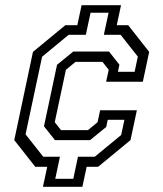

<svg xmlns="http://www.w3.org/2000/svg" viewBox="-20 -720 629 740"><path d="M145.5 0 162 -77H116L35 -180L107 -520L232 -623H278L294.5 -700H446.5L430 -623H474L555 -520L530.5 -405H389L399 -451L375 -481.5H271L234 -451L191 -249L215 -218.5H319L356 -249L366 -295H507.5L483 -180L358 -77H314L297.5 0ZM193 -30.8H262.5L280.5 -115.8H345.2L447 -199.8L459.5 -258.2H395.2L389.5 -230.8L327.2 -180H191.8L149.5 -233.2L199.8 -470.2L262.5 -521.5H400L440.2 -470.8L434.5 -443.2H498.8L511.2 -501.8L445 -585.8H380.2L398.5 -670.8H329L310.8 -585.8H244.5L142.2 -501.2L78.5 -202.2L146.8 -115.8H211Z"/></svg>

Font: Tourney Thin
Style: Italic
Weight: 100
Italic angle: -12°
Designer: Tyler Finck
Foundry: Etcetera Type Co
Version: Version 1.015